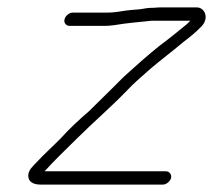

<svg xmlns="http://www.w3.org/2000/svg" viewBox="-20 -500 576 519"><path d="M168.3 -430H263.3C270.6 -430 279.1 -430.7 288.7 -432C321.5 -437.7 358 -440.5 390.5 -444H494.5C491.9 -441.3 488.9 -438.3 485.4 -435L454.7 -410C440.7 -398.7 425.7 -387 409.6 -375C380.3 -351.2 355.6 -329.7 329.6 -306C309.4 -288.6 291.3 -268.5 272.9 -251C256.4 -235.5 238.3 -216.1 221.2 -200C193.6 -176 168.8 -153.5 144.1 -126C123.2 -104.7 98.9 -83.1 78.6 -61C70 -51.6 56.6 -41.1 56.4 -25.5C56.2 -8.5 69.7 -1 90.2 -1H420.2C429.5 -1 440.3 -9.8 442.4 -19C444.5 -28.2 437.8 -37 428.5 -37H100.5C128.6 -68.2 157.4 -95.1 187.4 -125C231.6 -169.1 279.3 -209.8 322.9 -255C341.7 -275.4 364.5 -294.2 386.5 -314C412.1 -335.9 447.6 -362.6 473.9 -385C497.8 -403.5 507.9 -411.5 525 -429C546.4 -451.8 533.2 -480 511.8 -480H415.8C409.8 -480 403.4 -479.7 396.6 -479C389.3 -479 382.8 -478.7 377.4 -478L358.7 -475C351.8 -474.3 343.7 -473.7 334.2 -473C313 -471.3 294.8 -466 271.6 -466H176.6C167.1 -466 156.5 -457.1 154.3 -447.5C152.1 -437.8 158.8 -430 168.3 -430Z"/></svg>

Font: HoneyBee
Style: LitIt
Weight: 300
Foundry: Cannot Into Space Fonts
Version: Version 0.89